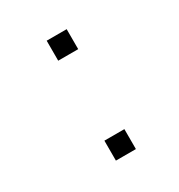

<svg xmlns="http://www.w3.org/2000/svg" viewBox="-102 -541 485 520"><g transform="rotate(-30 140.5 -281.5)"><path d="M114.6 -468.8V-406.3H177.1V-468.8ZM114.6 -156.2V-93.8H177.1V-156.2Z"/></g></svg>

Font: Manrope3 Thin
Style: Regular
Weight: 100
Width: 4
Designer: Mikhail Sharanda
Foundry: Mikhail Sharanda
Version: Version 3.000;PS 003.000;hotconv 1.0.88;makeotf.lib2.5.64775